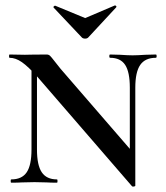

<svg xmlns="http://www.w3.org/2000/svg" viewBox="-20 -667 606 701"><path d="M95 -446 115 -443V-121Q115 -64 132.5 -38Q150 -12 188 -12Q190 -12 190 -6Q190 0 188 0Q164 0 151 -1L106 -2L60 -1Q46 0 21 0Q19 0 19 -6Q19 -12 21 -12Q60 -12 77.5 -38Q95 -64 95 -121ZM462 13 117 -386Q83 -424 60 -440Q37 -456 15 -456Q13 -456 13 -462Q13 -468 15 -468L71 -467Q80 -467 94 -467.5Q108 -468 150 -468Q158 -468 163 -463Q168 -458 178 -445L201 -416L464 -112L474 11Q474 13 469 14Q464 15 462 13ZM474 11 454 -20V-347Q454 -404 437 -430Q420 -456 382 -456Q379 -456 379 -462Q379 -468 382 -468L419 -467Q447 -465 464 -465Q481 -465 511 -467L549 -468Q552 -468 552 -462Q552 -456 549 -456Q510 -456 492 -430Q474 -404 474 -347ZM175 -641Q175 -643 178 -645Q181 -647 182 -646L291 -601L399 -647H400Q403 -647 404.5 -644.5Q406 -642 404 -640L302 -530Q298 -526 291 -526Q283 -526 279 -530L176 -639Z"/></svg>

Font: Cormorant SC SemiBold
Style: Regular
Weight: 600
Designer: Christian Thalmann (Catharsis Fonts)
Foundry: Catharsis Fonts
Version: Version 4.000